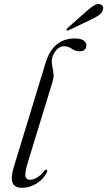

<svg xmlns="http://www.w3.org/2000/svg" viewBox="-20 -907 523 936"><path d="M345.5 -719.5Q374.5 -719.5 387.8 -709.5Q401 -699.5 401 -686Q401 -657 367.5 -657Q347 -657 330.2 -669.2Q313.5 -681.5 291.5 -681.5Q269.5 -681.5 252 -660Q234.5 -638.5 232.5 -612Q232 -595.5 235.5 -580.5Q239 -565.5 240.8 -548Q242.5 -530.5 236 -508L115 -113Q100 -63 104.2 -46.8Q108.5 -30.5 126 -30.5Q141 -30.5 159 -40.5Q177 -50.5 195.5 -74Q201.5 -81 206 -80Q213.5 -78 208.5 -66Q192 -33.5 158.2 -12.5Q124.5 8.5 87 8.5Q52 8.5 41.5 -15.5Q31 -39.5 47.5 -93.5L203 -603Q239 -719.5 345.5 -719.5ZM402.5 -853Q422.5 -870.5 437.5 -880Q452.5 -889.5 466.5 -886.5Q478.5 -884 481.8 -874.2Q485 -864.5 480 -854.5Q474 -840.5 459.8 -831.2Q445.5 -822 426.5 -813L315.5 -760Q307 -756 304.5 -760.5Q302.5 -764.5 310 -771Z"/></svg>

Font: Fraunces 72pt Light
Style: Italic
Weight: 300
Italic angle: -16°
Version: Version 1.000;[b76b70a41]